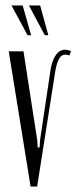

<svg xmlns="http://www.w3.org/2000/svg" viewBox="-20 -683 280 703"><path d="M234 -480Q227 -483 219 -483Q205 -483 196.5 -468Q188 -453 183 -426L116 0H92L12 -495H66L116 -172L118 -143H125L127 -172L165 -427Q170 -459 183.5 -480Q197 -501 219 -501Q227 -501 240 -496ZM81 -554 22 -663H63L94 -554ZM144 -554 86 -663H127L157 -554Z"/></svg>

Font: Moniqa Cond Heading
Style: Regular
Weight: 400
Width: 3
Designer: Rajesh Rajput
Foundry: Rajesh Rajput
Version: Version 1.000